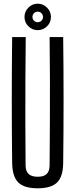

<svg xmlns="http://www.w3.org/2000/svg" viewBox="-20 -998 402 1025"><path d="M181.2 7.2Q108.8 7.2 77.4 -24.2Q46 -55.6 44.9 -127.8Q42.9 -295.5 42.9 -464Q42.9 -632.4 44.9 -800H117.4Q116.2 -688.4 115.6 -573.2Q114.9 -458.1 115.3 -343.3Q115.6 -228.5 116.6 -116.5Q116.6 -84.4 132.6 -69.4Q148.6 -54.4 181.2 -54.4Q214.3 -54.4 229.5 -69.4Q244.8 -84.4 244.8 -116.5Q245.8 -228.5 246.3 -343.3Q246.9 -458.1 246.6 -573.2Q246.4 -688.4 244.8 -800H317.3Q319.4 -632.4 319.4 -464Q319.4 -295.5 317.3 -127.8Q316.6 -55.6 285 -24.2Q253.5 7.2 181.2 7.2ZM181.2 -837Q152.3 -837 131.5 -857.6Q110.8 -878.1 110.8 -907.5Q110.8 -936.4 131.5 -957.3Q152.3 -978.3 181.2 -978.3Q210.2 -978.3 231.1 -957.3Q252 -936.4 252 -907.5Q252 -878.1 231.1 -857.6Q210.2 -837 181.2 -837ZM181.1 -879.4Q193 -879.4 201.3 -887.6Q209.6 -895.9 209.6 -907.3Q209.6 -919.2 201.3 -927.5Q193 -935.8 181.1 -935.8Q169.7 -935.8 161.4 -927.5Q153.2 -919.2 153.2 -907.3Q153.2 -895.9 161.4 -887.6Q169.7 -879.4 181.1 -879.4Z"/></svg>

Font: Big Shoulders Thin
Style: Regular
Weight: 100
Designer: Patric King
Foundry: XO Type Co
Version: Version 2.002